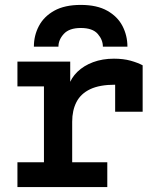

<svg xmlns="http://www.w3.org/2000/svg" viewBox="-20 -762 656 782"><path d="M51 0V-101H159V-410H51V-511H266V-398L260 -413Q269.5 -444.5 295.2 -469.5Q321 -494.5 359.2 -508.8Q397.5 -523 444 -523Q482.5 -523 512 -514.8Q541.5 -506.5 561 -496V-307H449V-462L498 -412Q483 -414.5 470.2 -415.8Q457.5 -417 449 -417Q386 -417 347.5 -398.8Q309 -380.5 291.5 -346.5Q274 -312.5 274 -266V-101H417V0ZM118 -572Q118 -617.5 138.5 -656.2Q159 -695 201.2 -718.5Q243.5 -742 309 -742Q375 -742 417 -718.2Q459 -694.5 479 -655.8Q499 -617 499 -572H399Q399 -600 378 -624Q357 -648 309 -648Q262 -648 240 -624Q218 -600 218 -572Z"/></svg>

Font: Overpass Mono
Style: Bold
Weight: 700
Monospace: yes
Designer: Delve Withrington, Dave Bailey
Foundry: Delve Fonts LLC
Version: Version 4.000